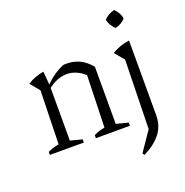

<svg xmlns="http://www.w3.org/2000/svg" viewBox="-155 -844 1139 1184"><g transform="rotate(-20 414.0 -252.0)"><path d="M44 0V-20Q58 -27 75 -32.5Q92 -38 117 -43L126 -394L75 -456Q125 -487 182 -496L190 -401V-41L267 -21V0ZM346 0V-20Q360 -27 377 -33Q394 -39 418 -43L428 -384L491 -416V-41L569 -21V0ZM183 -381 182 -401Q211 -433 243.5 -455.5Q276 -478 311 -493Q317 -494 322.5 -494Q328 -494 332 -494Q379 -494 418 -475.5Q457 -457 491 -416L428 -384Q373 -433 311 -433Q247 -433 183 -381ZM592 200 584 186 671 59 681 -394 629 -456Q656 -472 684.5 -482Q713 -492 744 -496V-6Q744 64 704.5 114Q665 164 592 200ZM722 -704Q736 -690 746.5 -672Q757 -654 759 -635Q747 -621 729 -610.5Q711 -600 693 -597Q678 -610 667.5 -628Q657 -646 653 -665Q666 -679 684 -689.5Q702 -700 722 -704Z"/></g></svg>

Font: Piazzolla Thin Light
Style: Regular
Weight: 300
Version: Version 2.005